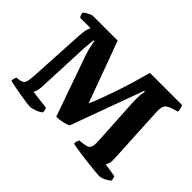

<svg xmlns="http://www.w3.org/2000/svg" viewBox="-135 -973 1242 1242"><g transform="rotate(45 486.5 -352.0)"><path d="M230 0Q222 0 195 -4Q168 -8 134 -13.5Q100 -19 70.5 -25Q41 -31 29 -35Q29 -46 32 -56.5Q35 -67 38 -71L63 -75Q83 -78 92.5 -86.5Q102 -95 106 -116.5Q110 -138 112 -179L133 -554Q135 -591 141.5 -612Q148 -633 152 -637H56Q53 -640 49 -649Q45 -658 43 -671Q49 -678 61.5 -685.5Q74 -693 86.5 -698.5Q99 -704 105 -704H332L486 -284Q502 -319 520.5 -368.5Q539 -418 558.5 -475.5Q578 -533 595.5 -592Q613 -651 627 -704H920Q925 -698 929 -684Q933 -670 933 -655L890 -642Q859 -632 846.5 -615.5Q834 -599 836 -555L857 -154Q859 -123 853 -105Q847 -87 841 -84L936 -69Q938 -65 941 -56Q944 -47 944 -35Q930 -22 906.5 -11Q883 0 865 0Q854 0 827 -2.5Q800 -5 765.5 -9Q731 -13 697 -17.5Q663 -22 637.5 -26.5Q612 -31 603 -34Q603 -48 606.5 -57.5Q610 -67 613 -72L650 -76Q673 -79 685 -86Q697 -93 701 -113Q705 -133 702 -174L684 -488Q682 -535 684.5 -559.5Q687 -584 691 -593L683 -596L500 -96Q486 -89 457.5 -82Q429 -75 399 -75L254 -487Q243 -519 236 -550Q229 -581 227 -596H221Q220 -586 217.5 -567.5Q215 -549 213 -517L197 -147Q196 -128 192 -112Q188 -96 181 -85L311 -69Q313 -65 316 -55.5Q319 -46 319 -35Q303 -20 274.5 -10Q246 0 230 0Z"/></g></svg>

Font: Texturina 72pt Black
Style: Regular
Weight: 900
Designer: Guillermo Torres Carreño
Foundry: Omnibus-Type
Version: Version 1.002; ttfautohint (v1.8.3)